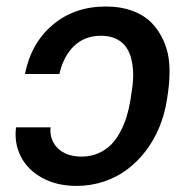

<svg xmlns="http://www.w3.org/2000/svg" viewBox="-20 -573 591 602"><path d="M30.2 -173.7H138.5Q134.9 -133.5 161.6 -107.8Q188.2 -82 236.2 -82Q264.2 -82 287.6 -92.2Q311.1 -102.3 327.4 -118.6Q343.8 -134.9 356.4 -158.2Q369 -181.5 376.4 -205.4Q383.9 -229.4 388.5 -256.7L392 -280.2Q397 -308.2 397.5 -333.3Q398.1 -358.3 393.1 -382.1Q388.1 -405.9 377.1 -422.9Q366.1 -440 345.7 -450.5Q325.3 -460.9 296.9 -460.9Q245.4 -460.9 212 -428.6Q178.6 -396.3 166.2 -340.9H58.2Q77.4 -437.9 145.4 -495.2Q213.4 -552.6 311.8 -552.6Q358.7 -552.6 395.8 -538.7Q432.9 -524.9 456.5 -500.2Q480.1 -475.5 494.7 -441.2Q509.2 -407 511.2 -366.5Q513.1 -326 506.4 -280.2L502.8 -256.7Q495.7 -213.1 479.2 -173.3Q462.7 -133.5 437.3 -100.1Q411.9 -66.8 379.6 -42.3Q347.3 -17.8 306.3 -3.9Q265.3 9.9 219.8 9.9Q158.4 9.9 112.6 -15.1Q66.8 -40.1 45.5 -81.9Q24.1 -123.6 30.2 -173.7Z"/></svg>

Font: Karasuma Gothic
Style: Medium Italic
Weight: 500
Italic angle: 9.39998°
Designer: Rasmus Andersson / Ryoko Nishizuka
Foundry: Genbu
Version: Version 1.00